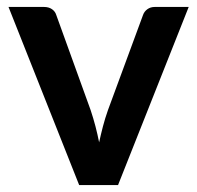

<svg xmlns="http://www.w3.org/2000/svg" viewBox="-20 -533 568 553"><path d="M523.5 -513 320 0H208L4.5 -513H106.5Q120.5 -513 129.8 -506.5Q139 -500 142 -490L241 -216Q249 -192 255 -169Q261 -146 265.5 -123Q270.5 -146 276.5 -169Q282.5 -192 291 -216L392 -490Q395.5 -500 404.5 -506.5Q413.5 -513 426 -513Z"/></svg>

Font: Lato 2
Style: Bold
Weight: 700
Designer: Lukasz Dziedzic with Adam Twardoch and Botio Nikoltchev
Foundry: tyPoland Lukasz Dziedzic
Version: Version 2.015; 2015-08-06; http://www.latofonts.com/